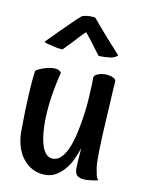

<svg xmlns="http://www.w3.org/2000/svg" viewBox="-72 -634 515 696"><g transform="rotate(10 185.5 -286.0)"><path d="M252.9 -363.3Q252.9 -374 266.1 -379.4Q279.3 -384.8 294.4 -384.8Q309.6 -384.8 322.3 -379.4Q335 -374 334 -365.2Q333 -358.4 332 -338.4Q331.1 -318.4 329.6 -291Q328.1 -263.7 326.2 -232.4Q324.2 -201.2 322.8 -171.4Q321.3 -141.6 320.8 -116.2Q320.3 -90.8 320.3 -77.1Q320.3 -59.6 322.3 -44.9Q324.2 -32.2 327.1 -20Q330.1 -7.8 335.9 -2.9Q328.1 0 319.8 1Q311.5 2 304.7 2.9Q296.9 3.9 289.1 3.9Q272.5 3.9 261.2 -2.9Q250 -9.8 250 -31.2Q250 -42 251.5 -62.5Q252.9 -83 254.9 -106.4Q248 -85.9 238.3 -64.5Q228.5 -43 214.4 -26.4Q200.2 -9.8 182.6 1Q165 11.7 142.6 11.7Q117.2 11.7 96.2 1Q75.2 -9.8 59.6 -29.8Q43.9 -49.8 36.1 -79.1Q28.3 -108.4 30.3 -146.5Q30.3 -175.8 31.2 -209Q32.2 -237.3 34.2 -274.4Q36.1 -311.5 41 -351.6Q42 -355.5 54.7 -361.3Q67.4 -367.2 83 -371.1Q98.6 -375 113.3 -374Q127.9 -373 134.8 -362.3Q129.9 -344.7 125 -320.8Q120.1 -296.9 116.2 -271.5Q112.3 -246.1 110.4 -221.7Q108.4 -197.3 108.4 -176.8Q108.4 -158.2 110.4 -136.2Q112.3 -114.3 117.7 -95.2Q123 -76.2 133.3 -63.5Q143.6 -50.8 160.2 -50.8Q178.7 -50.8 192.9 -66.9Q207 -83 216.8 -108.4Q226.6 -133.8 233.4 -166.5Q240.2 -199.2 244.6 -231.4Q249 -263.7 250.5 -293.5Q252 -323.2 252.9 -343.8V-363.3ZM170.9 -575.2Q173.8 -578.1 181.6 -580.1Q189.5 -582 198.2 -582.5Q207 -583 214.4 -582.5Q221.7 -582 223.6 -580.1Q230.5 -571.3 244.1 -555.7Q255.9 -542 275.9 -519Q295.9 -496.1 328.1 -460.9Q324.2 -455.1 313.5 -451.2Q308.6 -449.2 302.7 -448.2Q296.9 -447.3 290 -447.3Q284.2 -446.3 275.9 -446.3Q267.6 -446.3 258.8 -446.3Q246.1 -462.9 235.4 -477.1Q224.6 -491.2 216.8 -502Q207 -513.7 199.2 -523.4Q189.5 -514.6 178.7 -502.9Q168.9 -492.2 155.8 -478Q142.6 -463.9 126 -447.3Q115.2 -447.3 106.9 -448.7Q98.6 -450.2 90.8 -452.1Q82 -454.1 75.2 -456.1Q68.4 -457 64.5 -459Q55.7 -462.9 56.6 -462.9Q107.4 -514.6 138.7 -544.9Q156.2 -562.5 170.9 -575.2Z"/></g></svg>

Font: Rancho
Style: Regular
Weight: 400
Designer: Font Diner, Inc
Foundry: Font Diner, Inc
Version: Version 1.000